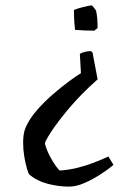

<svg xmlns="http://www.w3.org/2000/svg" viewBox="-20 -482 496 714"><path d="M331 -368Q291 -368 259 -371Q258 -379 256.5 -398.5Q255 -418 255 -445Q266 -450 288.5 -455.5Q311 -461 320 -462Q322 -463 329 -454Q336 -445 337 -443Q343 -418 343 -378ZM237 212Q198 212 157.5 201.5Q117 191 88 166Q86 164 80.5 146Q75 128 70.5 101.5Q66 75 66 49Q66 33 68 19Q70 5 75 -7Q89 -40 117 -72Q145 -104 177.5 -132Q210 -160 238 -180.5Q266 -201 281 -210L277 -281Q282 -286 295 -289Q308 -292 318 -292L324 -287L343 -187Q280 -131 236.5 -79Q193 -27 170 8.5Q147 44 147 52Q153 75 165 98Q177 121 188.5 136.5Q200 152 203 152Q236 150 268 142Q300 134 326 124Q352 114 367.5 107Q383 100 383 100L402 131Q381 149 352 167.5Q323 186 293 199Q263 212 237 212Z"/></svg>

Font: Labrada
Style: Regular
Weight: 400
Designer: Mercedes Jáuregui
Foundry: Omnibus-Type Team
Version: Version 1.000; ttfautohint (v1.8.4.7-5d5b)